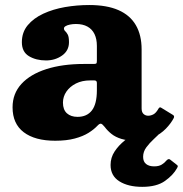

<svg xmlns="http://www.w3.org/2000/svg" viewBox="-20 -550 728 764"><path d="M546 193.5Q603.5 193.5 636.5 170Q669.5 146.5 684.5 119Q687.5 113.5 687.5 111Q687.5 108.5 682.5 105L657 85Q650.5 80 642.5 88.5Q635 98 623.5 105Q612 112 593.5 112Q573 112 561.2 102.5Q549.5 93 549.5 74Q549.5 53.5 562.5 36Q575.5 18.5 592.5 3Q609.5 -12.5 621 -25.5Q627 -32.5 623.2 -37Q619.5 -41.5 608 -51Q604.5 -54.5 593 -58.5Q581.5 -62.5 573 -57Q553 -43.5 527 -27.2Q501 -11 476.5 8.8Q452 28.5 436 52.8Q420 77 420 106.5Q420 149.5 455 171.5Q490 193.5 546 193.5ZM30 -123Q30 -57.5 74.5 -23.8Q119 10 199.5 10Q245 10 277.5 1.2Q310 -7.5 332 -21.2Q354 -35 368 -50Q376 -58.5 381.5 -57.8Q387 -57 396.5 -45Q408 -29.5 423.8 -17Q439.5 -4.5 463.2 2.8Q487 10 523 10H523.5Q562 10 590.8 -3.5Q619.5 -17 639.8 -37.8Q660 -58.5 671.5 -80.5Q675 -88.5 668.5 -92.5L622 -121Q615.5 -126 610.5 -117.5Q601 -100.5 590.5 -95Q580 -89.5 569.5 -89.5Q559 -89.5 551.2 -96.5Q543.5 -103.5 543.5 -118.5V-353.5Q543.5 -410.5 520.5 -450Q497.5 -489.5 451.2 -509.8Q405 -530 335 -530Q286 -530 238.5 -521.8Q191 -513.5 152.2 -495.5Q113.5 -477.5 90.2 -449.5Q67 -421.5 67 -382Q67 -343.5 95.2 -326.5Q123.5 -309.5 163 -309.5Q199.5 -309.5 227 -329Q254.5 -348.5 254.5 -382Q254.5 -403.5 249.5 -412.5Q244.5 -421.5 239.5 -426Q234.5 -430.5 234.5 -437Q234.5 -442 241 -446Q247.5 -450 258.5 -452.2Q269.5 -454.5 282 -454.5Q309.5 -454.5 328 -444.2Q346.5 -434 356 -414.5Q365.5 -395 365.5 -367V-308.5Q365.5 -299.5 363.2 -297.5Q361 -295.5 352.5 -295.5H314.5Q228.5 -295.5 164.5 -275Q100.5 -254.5 65.2 -216Q30 -177.5 30 -123ZM230.5 -141.5Q230.5 -165.5 244.2 -185.5Q258 -205.5 282.2 -217.8Q306.5 -230 338.5 -230H355.5Q365.5 -230 365.5 -220V-191Q365.5 -136.5 345.8 -110.8Q326 -85 288.5 -85Q262 -85 246.2 -99.2Q230.5 -113.5 230.5 -141.5Z"/></svg>

Font: Besley ExtraBold
Style: Regular
Weight: 800
Designer: Owen Earl
Foundry: indestructible type*
Version: Version 2.001